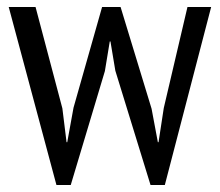

<svg xmlns="http://www.w3.org/2000/svg" viewBox="-20 -520 630 551"><path d="M326 -500 415 -208 433 -112H435L450 -210L518 -500H586L453 11H412L311 -317L297 -401H295L281 -316L183 11H142L5 -500H82L159 -209L171 -112H173L191 -211L273 -500Z"/></svg>

Font: PT Sans Narrow
Style: Regular
Weight: 400
Width: 3
Designer: A.Korolkova, O.Umpeleva, V.Yefimov
Foundry: ParaType Ltd
Version: Version 2.003W OFL